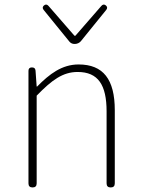

<svg xmlns="http://www.w3.org/2000/svg" viewBox="-20 -823 620 843"><path d="M141 -201V-403C208 -472 256 -507 321 -507C411 -507 448 -450 448 -334V-18C448 -6 454 0 466 0C478 0 484 -6 484 -18V-339C484 -475 433 -540 325 -540C252 -540 197 -498 143 -443H141L136 -513C135 -523 130 -527 120 -527C110 -527 105 -522 105 -512V-263V-18C105 -6 111 0 123 0C135 0 141 -6 141 -18ZM228 -710 285 -640C290 -634 298 -630 306 -630H309C319 -630 329 -635 335 -642L390 -710L446 -779C452 -786 452 -793 445 -799C438 -805 431 -804 425 -797L311 -666H307L193 -797C187 -804 180 -805 173 -799C166 -793 166 -786 172 -779Z"/></svg>

Font: GenSenRounded2 TW EL
Style: Regular
Weight: 250
Version: Version 2.100;PS 2.1;hotconv 16.6.51;makeotf.lib2.5.65220 DE